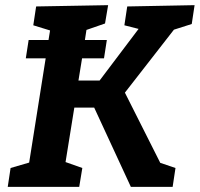

<svg xmlns="http://www.w3.org/2000/svg" viewBox="-20 -724 774 744"><path d="M10 0 21 -73 93 -94 157 -498H80L91 -569H168L174 -606L109 -626L120 -699L399 -704L387 -633L315 -608L309 -569H394L383 -498H298L284 -412H366L517 -612L462 -626L473 -699L734 -704L723 -631L654 -609L464 -365L601 -93L660 -73L649 0H487L345 -307H268L234 -96L299 -73L287 0Z"/></svg>

Font: Bitter
Style: Bold Italic
Weight: 700
Italic angle: -9°
Designer: Sol Matas, and Bitter project Authors
Foundry: Sol Matas
Version: Version 2.001